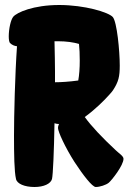

<svg xmlns="http://www.w3.org/2000/svg" viewBox="-20 -738 519 768"><path d="M443 -137C389 -187 344 -235 319 -270C357 -297 397 -336 418 -360C424 -367 429 -372 432 -377C454 -411 459 -431 459 -476C459 -533 448 -651 431 -670C414 -689 319 -718 217 -718C113 -718 47 -688 33 -671C23 -659 15 -623 15 -592C15 -579 17 -569 20 -566C28 -558 38 -554 48 -553C40 -441 36 -274 36 -196C36 -121 37 -52 44 -22C48 -3 78 10 118 10C155 10 183 -3 188 -22C192 -39 196 -133 198 -245C204 -243 210 -242 216 -242C213 -236 212 -231 212 -226C212 -211 241 -148 278 -90C312 -38 349 10 363 10C379 10 404 2 415 -7C426 -16 474 -76 474 -103C474 -114 454 -126 443 -137ZM200 -409V-454C200 -479 199 -528 198 -573H213C244 -573 275 -569 296 -562C298 -544 299 -521 299 -495C299 -466 297 -438 293 -416C256 -411 223 -409 200 -409Z"/></svg>

Font: Manosque
Style: Regular
Weight: 400
Designer: Ariel Martín Pérez
Foundry: Ariel Martín Pérez
Version: Version 1.005;hotconv 1.0.109;makeotfexe 2.5.65596